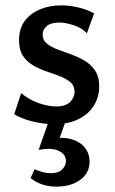

<svg xmlns="http://www.w3.org/2000/svg" viewBox="-20 -451 427 716"><path d="M184 12Q154 12 125.5 7Q97 2 73 -6.5Q49 -15 33 -25L59 -104Q85 -81 121.5 -67.5Q158 -54 190 -54Q225 -54 241.5 -71Q258 -88 258 -108Q258 -131 243 -144Q228 -157 204 -166.5Q180 -176 154 -184.5Q128 -193 104 -207Q80 -221 65.5 -243Q51 -265 51 -301Q51 -344 72 -372.5Q93 -401 129 -416Q165 -431 208 -431Q240 -431 273 -423Q306 -415 331 -401L304 -327Q284 -348 253 -357.5Q222 -367 203 -367Q169 -367 154 -353.5Q139 -340 139 -322Q139 -301 154.5 -288.5Q170 -276 193.5 -267Q217 -258 244 -248.5Q271 -239 295 -225Q319 -211 334.5 -188Q350 -165 350 -129Q350 -101 339.5 -75.5Q329 -50 308 -30.5Q287 -11 256 0.5Q225 12 184 12ZM162 0H225L196 82L153 73Q163 69 177 66Q191 63 206 63Q255 63 284.5 87.5Q314 112 314 152Q314 194 279.5 219.5Q245 245 190 245Q162 245 138 237Q114 229 94 213L109 180Q122 186 138 190.5Q154 195 169 195Q198 195 212 180.5Q226 166 226 150Q226 129 208 116.5Q190 104 161 104Q155 104 145 105Q135 106 124 108Z"/></svg>

Font: Ysabeau Office SemiBold
Style: Regular
Weight: 600
Designer: Christian Thalmann (Catharsis Fonts)
Version: Version 2.001;gftools[0.9.30]; featfreeze: tnum,lnum,ss02